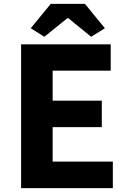

<svg xmlns="http://www.w3.org/2000/svg" viewBox="-20 -972 663 992"><path d="M89 0V-743H552V-607H252V-452H506V-315H252V-137H563V0ZM209 -782 139 -826 242 -952H419L522 -826L451 -782L333 -878H328Z"/></svg>

Font: Noto Sans JP ExtraBold
Style: Regular
Weight: 800
Designer: Ryoko NISHIZUKA  (kana, bopomofo & ideographs); Paul D. Hunt (Latin, Greek & Cyrillic); Sandoll Communications , Soo-you
Foundry: Adobe
Version: Version 2.004-H2;hotconv 1.0.118;makeotfexe 2.5.65603